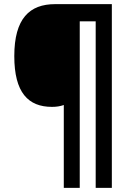

<svg xmlns="http://www.w3.org/2000/svg" viewBox="-20 -780 633 927"><path d="M520 127V-760H246C123 -760 49 -691 49 -509C49 -333 116 -264 231 -264C253 -264 271 -267 288 -273V127H365V-677H442V127Z"/></svg>

Font: Noto Sans Lao Looped SemiCondensed
Style: Bold
Weight: 700
Width: 4
Designer: Mark Frömberg, Ben Mitchell
Foundry: The Fontpad Ltd
Version: Version 1.002